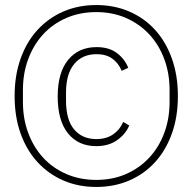

<svg xmlns="http://www.w3.org/2000/svg" viewBox="-20 -730 764 762"><path d="M362 12Q291 12 232 -13.5Q173 -39 129.5 -86Q86 -133 62 -199.5Q38 -266 38 -349Q38 -431 62 -498Q86 -565 129.5 -612Q173 -659 232 -684.5Q291 -710 362 -710Q433 -710 492.5 -684.5Q552 -659 595 -612Q638 -565 662 -498Q686 -431 686 -349Q686 -266 662 -199.5Q638 -133 595 -86Q552 -39 492.5 -13.5Q433 12 362 12ZM362 -16Q427 -16 480.5 -39.5Q534 -63 572.5 -104.5Q611 -146 632 -202.5Q653 -259 653 -325V-373Q653 -439 632 -495.5Q611 -552 572.5 -593.5Q534 -635 480.5 -658.5Q427 -682 362 -682Q297 -682 243 -658.5Q189 -635 151 -593.5Q113 -552 92 -495.5Q71 -439 71 -373V-325Q71 -259 92 -202.5Q113 -146 151 -104.5Q189 -63 243 -39.5Q297 -16 362 -16ZM362 -150Q291 -150 250 -200.5Q209 -251 209 -347Q209 -442 250.5 -492.5Q292 -543 363 -543Q413 -543 444 -519.5Q475 -496 489 -461L463 -449Q450 -480 425.5 -497.5Q401 -515 363 -515Q307 -515 274.5 -476Q242 -437 242 -362V-331Q242 -254 274.5 -216Q307 -178 362 -178Q401 -178 428 -196Q455 -214 469 -246L493 -232Q478 -197 444.5 -173.5Q411 -150 362 -150Z"/></svg>

Font: IBM Plex Sans Thai ExtraLight
Style: Regular
Weight: 200
Designer: Mike Abbink, Paul van der Laan, Pieter van Rosmalen, Ben Mitchell, Mark Frömberg
Foundry: Bold Monday
Version: Version 1.1